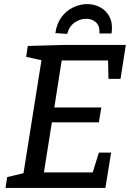

<svg xmlns="http://www.w3.org/2000/svg" viewBox="-20 -920 643 940"><path d="M464 -173H524L496 0H7L15 -53L95 -72L183 -625L108 -642L116 -695L293 -700H596L570 -534H511L509 -624H282L246 -394H476L464 -321H234L195 -76H434ZM407 -900Q442 -900 472 -883.5Q502 -867 517.5 -835Q533 -803 526 -756H467Q469 -794 449.5 -811Q430 -828 403 -828Q371 -828 344.5 -809Q318 -790 309 -754L251 -758Q258 -806 282 -837.5Q306 -869 339.5 -884.5Q373 -900 407 -900Z"/></svg>

Font: Bitter Medium
Style: Italic
Weight: 500
Italic angle: -9°
Designer: Sol Matas, and Bitter project Authors
Foundry: Sol Matas
Version: Version 2.001